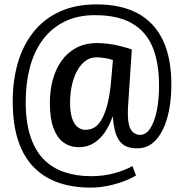

<svg xmlns="http://www.w3.org/2000/svg" viewBox="-20 -730 836 874"><path d="M391 124Q311 124 246 101.5Q181 79 134 31.5Q87 -16 62.5 -90.5Q38 -165 38 -269Q38 -364 61.5 -444.5Q85 -525 132.5 -584.5Q180 -644 251.5 -677Q323 -710 420 -710Q531 -710 606.5 -669.5Q682 -629 721 -548Q760 -467 760 -345Q760 -285 750.5 -233Q741 -181 721.5 -140.5Q702 -100 672.5 -77Q643 -54 602 -55Q574 -55 554 -64Q534 -73 521.5 -92Q509 -111 502.5 -138Q496 -165 493 -201Q478 -156 455 -124.5Q432 -93 403.5 -76.5Q375 -60 339 -60Q300 -60 270.5 -80.5Q241 -101 224 -145.5Q207 -190 207 -261Q207 -317 220 -366Q233 -415 260 -453Q287 -491 327.5 -512.5Q368 -534 423 -534Q448 -534 474 -530.5Q500 -527 526.5 -520.5Q553 -514 580 -505L563 -247Q560 -195 566 -167Q572 -139 586 -127.5Q600 -116 618 -116Q644 -116 663.5 -145Q683 -174 693.5 -225Q704 -276 704 -339Q704 -446 674 -517Q644 -588 579.5 -624.5Q515 -661 412 -661Q332 -661 272.5 -631Q213 -601 174 -548Q135 -495 116 -423Q97 -351 97 -266Q97 -174 118.5 -109Q140 -44 179 -4.5Q218 35 273 53.5Q328 72 394 72Q448 72 496.5 59.5Q545 47 583 26L599 69Q574 84 540 96.5Q506 109 468 116.5Q430 124 391 124ZM369 -139Q388 -139 405.5 -147.5Q423 -156 438 -178.5Q453 -201 465 -240.5Q477 -280 484 -342L494 -457Q475 -463 455.5 -466Q436 -469 419 -469Q389 -469 367 -451.5Q345 -434 329.5 -404.5Q314 -375 306.5 -338.5Q299 -302 299 -263Q299 -218 308.5 -190.5Q318 -163 334 -151Q350 -139 369 -139Z"/></svg>

Font: Georama ExtraCondensed Thin Medium
Style: Regular
Weight: 500
Version: Version 1.001